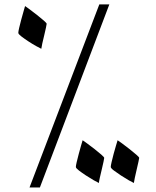

<svg xmlns="http://www.w3.org/2000/svg" viewBox="-20 -677 698 860"><path d="M158.7 162.6H112.3L424.8 -657.2H469.7ZM189 -570.3Q189 -567.9 185.8 -552.7Q182.6 -537.6 178 -518.6Q173.3 -499.5 169.4 -482.2Q165.5 -464.8 165 -458.5Q159.2 -460.9 142.1 -470.5Q125 -480 107.2 -491.7Q89.4 -503.4 75.7 -513.9Q62 -524.4 62 -529.8Q62 -535.6 65.9 -552.5Q69.8 -569.3 75 -588.6Q80.1 -607.9 85.2 -625.2Q90.3 -642.6 92.3 -649.9Q97.7 -646.5 113.3 -634.8Q128.9 -623 145.8 -609.9Q162.6 -596.7 175.8 -585.2Q189 -573.7 189 -570.3ZM603.5 30.3Q603.5 32.7 600.1 47.9Q596.7 63 592.3 82Q587.9 101.1 584 118.7Q580.1 136.2 579.6 142.6Q573.7 140.1 556.6 130.4Q539.6 120.6 521.7 108.9Q503.9 97.2 490 86.7Q476.1 76.2 476.1 70.8Q476.1 64.9 480 48.3Q483.9 31.7 489 12.2Q494.1 -7.3 499.5 -24.7Q504.9 -42 506.8 -48.8Q512.2 -45.4 527.8 -33.9Q543.5 -22.5 560.1 -9.3Q576.7 3.9 590.1 15.4Q603.5 26.9 603.5 30.3ZM446.8 30.3Q446.8 32.7 443.6 47.9Q440.4 63 435.8 82Q431.2 101.1 427.2 118.7Q423.3 136.2 422.9 142.6Q417 140.1 399.9 130.4Q382.8 120.6 365 108.9Q347.2 97.2 333.5 86.7Q319.8 76.2 319.8 70.8Q319.8 64.9 323.7 48.3Q327.6 31.7 332.8 12.2Q337.9 -7.3 343 -24.7Q348.1 -42 350.1 -48.8Q355.5 -45.4 371.1 -33.9Q386.7 -22.5 403.6 -9.3Q420.4 3.9 433.6 15.4Q446.8 26.9 446.8 30.3Z"/></svg>

Font: Accordance
Style: Regular
Weight: 400
Version: Version 1.1 (build May 11, 2018) Miklal Software Solutions, 